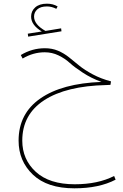

<svg xmlns="http://www.w3.org/2000/svg" viewBox="-20 -680 670 1043"><path d="M133 -481 131 -497 207 -509Q149 -544 149 -590Q149 -620 171.5 -640Q194 -660 235 -660Q268 -660 293 -645L286 -632Q261 -645 235 -645Q200 -645 182.5 -629Q165 -613 165 -590Q165 -547 227 -512L312 -526L314 -510ZM600 276 608 296Q518 343 384 343Q237 343 159 269Q81 195 81 84Q81 -63 199 -145Q317 -227 531 -235Q476 -255 429.5 -285.5Q383 -316 358 -339Q333 -362 298 -379Q263 -396 223 -396Q160 -396 103 -362L93 -381Q154 -418 224 -418Q263 -418 295 -404.5Q327 -391 354.5 -369Q382 -347 410.5 -323.5Q439 -300 484 -276Q529 -252 583 -238L580 -219L558 -218Q339 -213 220 -135.5Q101 -58 101 84Q101 186 174.5 253.5Q248 321 386 321Q512 321 600 276Z"/></svg>

Font: FiraGO Thin
Style: Regular
Weight: 100
Designer: bBox Type
Foundry: bBox Type GmbH
Version: Version 1.001;PS 001.001;hotconv 1.0.88;makeotf.lib2.5.64775